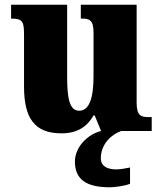

<svg xmlns="http://www.w3.org/2000/svg" viewBox="-20 -556 689 815"><path d="M241 10C308 10 350 -18 377 -66H382L409 0C352 14 298 68 298 130C298 206 347 239 446 239C466 239 512 233 532 224V155C509 160 489 163 473 163C435 163 408 149 408 116C408 53 456 13 495 0H624V-59H612C580 -59 560 -63 560 -120V-536H323V-477H327C359 -477 377 -472 377 -417V-233C377 -142 360 -86 316 -86C275 -86 265 -139 265 -230V-536H27V-477H30C78 -477 82 -462 82 -405V-189C82 -55 126 10 241 10Z"/></svg>

Font: Noto Serif Georgian SemiCondensed Black
Style: Regular
Weight: 900
Width: 4
Designer: Monotype Design Team, Akaki Razmadze
Foundry: Google LLC
Version: Version 2.003